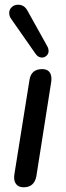

<svg xmlns="http://www.w3.org/2000/svg" viewBox="-20 -787 279 814"><path d="M41 -48 105 -448Q112 -494 159 -494Q178 -494 188 -483.5Q198 -473 198 -453Q198 -444 197 -439L134 -39Q125 7 80 7Q58 7 47.5 -7.5Q37 -22 41 -48ZM19 -732Q19 -747 30 -757Q41 -767 57 -767Q84 -767 98 -739L182 -588Q186 -580 186 -571Q186 -559 177.5 -551Q169 -543 158 -543Q141 -543 130 -560L28 -706Q19 -718 19 -732Z"/></svg>

Font: SN Pro
Style: Italic
Weight: 400
Italic angle: -9°
Designer: Tobias Whetton
Foundry: Supernotes
Version: Version 1.003